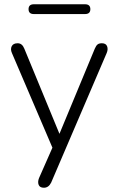

<svg xmlns="http://www.w3.org/2000/svg" viewBox="-20 -695 557 901"><path d="M186 186Q167 186 161.5 172.5Q156 159 163 141L226 -2L36 -446Q28 -464 35 -478Q42 -492 63 -492Q84 -492 94 -467L259 -67L425 -467Q431 -481 438 -486.5Q445 -492 458 -492Q477 -492 482.5 -478Q488 -464 481 -447L220 162Q208 186 186 186ZM139 -629Q114 -629 114 -652Q114 -675 139 -675H379Q404 -675 404 -652Q404 -629 379 -629Z"/></svg>

Font: Nunito Light
Style: Regular
Weight: 300
Designer: Vernon Adams
Foundry: Vernon Adams
Version: Version 3.601; ttfautohint (v1.8.2.53-6de2)